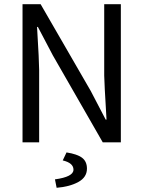

<svg xmlns="http://www.w3.org/2000/svg" viewBox="-20 -676 682 912"><path d="M87 0V-656H173L411 -244L482 -108H486Q475 -290 475 -317V-656H554V0H468L231 -413L160 -548H156Q166 -383 166 -343V0ZM241 176Q329 164 329 130Q329 98 278 86L296 48Q347 56 370 73.5Q393 91 393 125Q393 166 352 188.5Q311 211 249 216Z"/></svg>

Font: RibengUni
Style: Regular
Weight: 400
Designer: (1) Dr. Andrew Glass (Senior Program Manager at Microsoft Corporation)
(2) Bivuti Chakma (Chakma Font Designer & Keyboar
Foundry: Bivuti Chakma
Version: Version 2.2022; Updated on: 03 June 2022; Friday